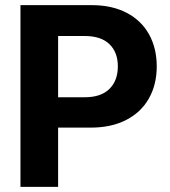

<svg xmlns="http://www.w3.org/2000/svg" viewBox="-20 -727 663 747"><path d="M59.6 -707H336.9Q416 -707 473.1 -677Q530.3 -647 560.1 -593Q589.8 -539.1 589.8 -468.8Q589.8 -397.9 559.3 -344Q528.8 -290 470.9 -260.3Q413.1 -230.5 333 -230.5H206.1V0H59.6ZM309.6 -348.6Q373 -348.6 405.8 -381.1Q438.5 -413.6 438.5 -468.8Q438.5 -523.4 405.8 -555.2Q373 -586.9 309.6 -586.9H206.1V-348.6Z"/></svg>

Font: Pretendard GOV
Style: Bold
Weight: 700
Designer: Base glyphs from Inter by Rasmus Andersson; Hangeul glyphs from Noto Sans CJK(Source Han Sans) by Jang Soo-young and Kan
Foundry: Kil Hyung-jin
Version: Version 1.309